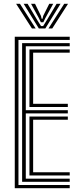

<svg xmlns="http://www.w3.org/2000/svg" viewBox="-20 -994 416 1014"><path d="M58 0V-800H348.2V-783.2H77.5V-16.8H348.2V0ZM96.8 -33.8V-766.2H348.2V-749.5H116.2V-412H338.2V-395.2H116.2V-50.5H348.2V-33.8ZM135.5 -429V-732.8H348.2V-715.8H155V-445.8H338.2V-429ZM135.5 -67.2V-378.5H338.2V-361.5H155V-84.2H348.2V-67.2ZM65.2 -973.8H85.5L168.5 -843.5H148.8ZM105 -973.8H125.8L178.8 -884.5L196.8 -856.2H207.8L225.5 -884.5L278.8 -973.8H299.5L219.2 -843.5H185.2ZM144 -973.8H165L196.2 -910.2L199.8 -895.2H204.8L208.2 -910.2L240 -973.8H261L220.2 -899.8L208.8 -876.5H195.8L184.5 -899.8ZM319 -973.8H339.2L255.8 -843.5H236Z"/></svg>

Font: Big Shoulders Inline Text SemiBold
Style: Regular
Weight: 600
Designer: Patric King
Foundry: XO Type Co
Version: Version 1.000